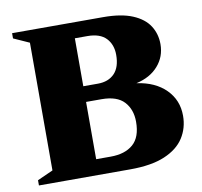

<svg xmlns="http://www.w3.org/2000/svg" viewBox="-76 -751 876 832"><g transform="rotate(-10 362.0 -335.0)"><path d="M29.5 0V-23L98.5 -54V-616L29.5 -647V-670H429.5Q509.5 -670 559 -649.2Q608.5 -628.5 631.5 -592.8Q654.5 -557 654.5 -512Q654.5 -456.5 619.2 -416.5Q584 -376.5 522.5 -363Q604 -351.5 650.5 -304.8Q697 -258 697 -189.5Q697 -135.5 669.5 -92.5Q642 -49.5 583.5 -24.8Q525 0 431.5 0ZM348.5 -601H293.5V-390H358Q404 -390 430.8 -417.5Q457.5 -445 457.5 -499.5Q457.5 -544.5 430.8 -572.8Q404 -601 348.5 -601ZM361.5 -321H293.5V-69H357.5Q420.5 -69 456.2 -100Q492 -131 492 -199Q492 -253 460.8 -287Q429.5 -321 361.5 -321Z"/></g></svg>

Font: Newsreader Text ExtraBold
Style: Regular
Weight: 800
Designer: Hugues Gentile
Foundry: Production Type
Version: Version 1.001